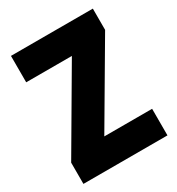

<svg xmlns="http://www.w3.org/2000/svg" viewBox="-171 -823 860 932"><g transform="rotate(-30 259.0 -357.0)"><path d="M495 0H24V-119L286 -566H30V-714H489V-595L227 -149H495Z"/></g></svg>

Font: Noto Sans Bengali Condensed Black
Style: Regular
Weight: 900
Width: 3
Designer: Joana Ranito - Universal Thirst; Jelle Bosma - Monotype Design Team
Foundry: Universal Thirst ehf.
Version: Version 3.000; ttfautohint (v1.8.4.7-5d5b)